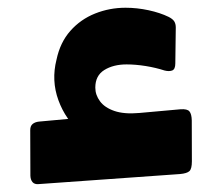

<svg xmlns="http://www.w3.org/2000/svg" viewBox="-20 -456 572 496"><path d="M79.8 19.6Q69.4 20.6 64.1 14.6Q58.9 8.5 58.5 -1.9L58.1 -119.9Q58.1 -130.7 64.4 -135.8Q70.8 -140.9 80.9 -141.9L191.4 -152L190 -112.6Q149.5 -146.1 130.9 -197.1Q112.3 -248.1 126 -302Q135.4 -346.5 161.7 -376.2Q188 -406 225.5 -421Q263 -436 304.4 -436Q333.7 -436 363.7 -429.6Q393.6 -423.1 415.6 -412.4Q426.2 -407.1 430.2 -400.7Q434.1 -394.4 434.1 -385.1L432.9 -292.3Q432.9 -277 424.8 -273.9Q416.7 -270.9 405 -273.9Q383 -281.1 356.6 -285.4Q330.2 -289.6 307 -289.6Q272.9 -289.6 249.6 -275.2Q226.2 -260.7 226.2 -229.7Q226.2 -210.7 238.4 -194.3Q250.5 -177.9 275.7 -169.3Q301 -160.7 339.4 -164.1L446.1 -173.7Q463.9 -175 469.4 -168.2Q475 -161.5 475.4 -145L475.7 -39.4Q475.7 -19.8 469.3 -13.9Q462.9 -8 445.1 -6.4Z"/></svg>

Font: Rubik Light
Style: Regular
Weight: 300
Designer: Hubert and Fischer
Foundry: Hubert and Fischer
Version: Version 2.300;gftools[0.9.30]